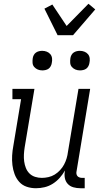

<svg xmlns="http://www.w3.org/2000/svg" viewBox="-20 -992 540 1020"><path d="M171 8Q145 8 121.5 0Q98 -8 82 -26Q66 -44 57.5 -67Q49 -90 46 -115Q43 -140 44.5 -166Q46 -192 51 -218L92 -465H46V-520H163L111 -209Q108 -190 107 -171Q106 -152 108.5 -134Q111 -116 117.5 -99.5Q124 -83 136.5 -70.5Q149 -58 166.5 -52.5Q184 -47 202 -47Q219 -47 237 -51Q255 -55 270.5 -64.5Q286 -74 299 -88Q312 -102 320.5 -118Q329 -134 334 -151Q339 -168 341 -185L397 -520H459L387 -84Q385 -76 386 -69Q387 -62 391 -57Q395 -52 402 -49.5Q409 -47 416 -47H430V8H407Q388 8 370 3Q352 -2 340 -15Q328 -28 324.5 -46.5Q321 -65 325 -84V-86Q313 -65 297 -47Q281 -29 260.5 -16Q240 -3 217 2.5Q194 8 171 8ZM405 -618Q392 -618 381 -622.5Q370 -627 362 -636Q354 -645 353 -657.5Q352 -670 354 -683Q355 -691 359.5 -699.5Q364 -708 371.5 -713Q379 -718 387.5 -720Q396 -722 404 -722Q417 -722 428.5 -717.5Q440 -713 447.5 -704Q455 -695 456.5 -682.5Q458 -670 455 -657Q454 -649 449.5 -640.5Q445 -632 438 -627Q431 -622 422 -620Q413 -618 405 -618ZM205 -618Q192 -618 181 -622.5Q170 -627 162 -636Q154 -645 153 -657.5Q152 -670 154 -683Q155 -691 159.5 -699.5Q164 -708 171.5 -713Q179 -718 187.5 -720Q196 -722 204 -722Q217 -722 228.5 -717.5Q240 -713 247.5 -704Q255 -695 256.5 -682.5Q258 -670 255 -657Q254 -649 249.5 -640.5Q245 -632 238 -627Q231 -622 222 -620Q213 -618 205 -618ZM286 -805 216 -946 258 -968 334 -854 450 -972 486 -942 368 -805Z"/></svg>

Font: Iosevka Curly Slab Light
Style: Italic
Weight: 300
Italic angle: -9°
Monospace: yes
Designer: Belleve Invis
Foundry: Belleve Invis
Version: Version 22.1.2; ttfautohint (v1.8.4)